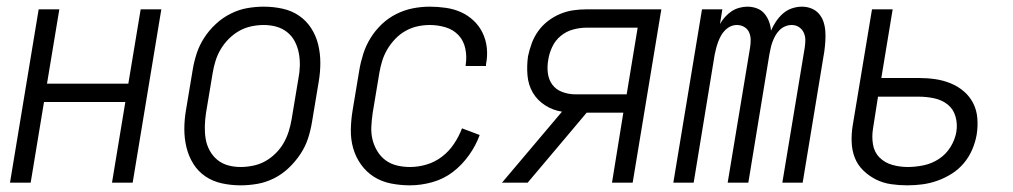

<svg xmlns="http://www.w3.org/2000/svg" viewBox="-20 -548 3040 576"><path d="M10 0 96 -520H158L121 -297H365L402 -520H464L378 0H316L356 -242H112L72 0Z M702 8Q673 8 645.5 2Q618 -4 596 -19Q574 -34 560 -56.5Q546 -79 539.5 -105.5Q533 -132 533 -160.5Q533 -189 538 -218L558 -338Q562 -363 570 -387.5Q578 -412 592.5 -434.5Q607 -457 627.5 -476Q648 -495 672 -507Q696 -519 721 -523.5Q746 -528 771 -528Q800 -528 827.5 -522Q855 -516 877 -501Q899 -486 913.5 -463.5Q928 -441 934.5 -414.5Q941 -388 941 -359.5Q941 -331 936 -302L916 -182Q912 -157 904 -132.5Q896 -108 881 -85.5Q866 -63 846 -44Q826 -25 802 -13Q778 -1 752.5 3.5Q727 8 702 8ZM702 -47Q720 -47 739.5 -51Q759 -55 776 -64.5Q793 -74 807.5 -88.5Q822 -103 831.5 -120Q841 -137 846.5 -155Q852 -173 855 -191L875 -311Q879 -331 879.5 -350.5Q880 -370 876.5 -388.5Q873 -407 864.5 -423.5Q856 -440 841.5 -451.5Q827 -463 809 -468Q791 -473 771 -473Q753 -473 734 -469Q715 -465 698 -455.5Q681 -446 666.5 -431.5Q652 -417 642 -400Q632 -383 626.5 -365Q621 -347 618 -329L598 -209Q595 -189 594.5 -169.5Q594 -150 597 -131.5Q600 -113 609 -96.5Q618 -80 632 -68.5Q646 -57 664 -52Q682 -47 702 -47Z M1210 8Q1181 8 1153 2.5Q1125 -3 1102 -17.5Q1079 -32 1063 -54.5Q1047 -77 1039.5 -103.5Q1032 -130 1032.5 -159Q1033 -188 1038 -218L1058 -338Q1062 -362 1070 -387Q1078 -412 1092 -434.5Q1106 -457 1125.5 -475.5Q1145 -494 1169 -506Q1193 -518 1218.5 -523Q1244 -528 1269 -528Q1293 -528 1317.5 -524.5Q1342 -521 1363 -511.5Q1384 -502 1401 -486Q1418 -470 1428 -449Q1438 -428 1440.5 -404Q1443 -380 1438 -355V-350H1377V-353Q1381 -378 1376 -402Q1371 -426 1355.5 -442.5Q1340 -459 1317 -466Q1294 -473 1269 -473Q1251 -473 1232.5 -469Q1214 -465 1197 -455.5Q1180 -446 1166 -431.5Q1152 -417 1142 -400Q1132 -383 1126.5 -365Q1121 -347 1118 -329L1098 -209Q1095 -188 1094 -168Q1093 -148 1097.5 -129.5Q1102 -111 1112 -94.5Q1122 -78 1137 -67Q1152 -56 1171 -51.5Q1190 -47 1210 -47Q1235 -47 1260 -54.5Q1285 -62 1306 -78Q1327 -94 1342 -116.5Q1357 -139 1366 -163L1419 -143Q1408 -112 1387 -82.5Q1366 -53 1338.5 -32Q1311 -11 1277 -1.5Q1243 8 1210 8Z M1486 0 1666 -213Q1639 -217 1615.5 -232Q1592 -247 1578.5 -270Q1565 -293 1562.5 -321.5Q1560 -350 1564 -379Q1568 -398 1575 -417.5Q1582 -437 1594.5 -454.5Q1607 -472 1624 -485Q1641 -498 1660 -506Q1679 -514 1699 -517Q1719 -520 1739 -520H1964L1878 0H1816L1850 -210H1740L1671 -128L1563 0ZM1860 -265 1893 -465H1739Q1720 -465 1699.5 -459.5Q1679 -454 1662.5 -440.5Q1646 -427 1637 -408Q1628 -389 1625 -370Q1621 -349 1623.5 -329Q1626 -309 1637 -294Q1648 -279 1667 -272Q1686 -265 1706 -265Z M2000 0 2086 -520H2147L2140 -476Q2146 -487 2155 -497Q2164 -507 2174.5 -514Q2185 -521 2197.5 -524.5Q2210 -528 2222 -528Q2237 -528 2250.5 -523Q2264 -518 2273 -507.5Q2282 -497 2287 -483.5Q2292 -470 2293 -456Q2299 -470 2308 -483.5Q2317 -497 2329 -507.5Q2341 -518 2356 -523Q2371 -528 2386 -528Q2401 -528 2414.5 -522.5Q2428 -517 2437 -506.5Q2446 -496 2450.5 -482.5Q2455 -469 2456 -454Q2457 -439 2456 -424Q2455 -409 2453 -394L2388 0H2327L2394 -404Q2396 -416 2396 -428Q2396 -440 2391 -450.5Q2386 -461 2376.5 -467Q2367 -473 2355 -473Q2345 -473 2335.5 -469Q2326 -465 2318.5 -457.5Q2311 -450 2306 -441Q2301 -432 2297.5 -422.5Q2294 -413 2292 -403.5Q2290 -394 2288 -384L2225 0H2163L2230 -404Q2232 -416 2232 -428Q2232 -440 2227.5 -450.5Q2223 -461 2213 -467Q2203 -473 2191 -473Q2181 -473 2172 -469Q2163 -465 2155.5 -457.5Q2148 -450 2143 -441Q2138 -432 2134.5 -422.5Q2131 -413 2128.5 -403.5Q2126 -394 2124 -384L2061 0Z M2702 8Q2677 8 2653 4.5Q2629 1 2608 -9.5Q2587 -20 2570 -36.5Q2553 -53 2544.5 -74.5Q2536 -96 2535 -121Q2534 -146 2538 -171L2596 -520H2658L2624 -314H2737Q2762 -314 2786 -310.5Q2810 -307 2832 -298Q2854 -289 2871.5 -274Q2889 -259 2899.5 -238.5Q2910 -218 2912 -193.5Q2914 -169 2910 -144Q2906 -121 2896.5 -99Q2887 -77 2871.5 -58.5Q2856 -40 2835.5 -27Q2815 -14 2792.5 -6Q2770 2 2747.5 5Q2725 8 2702 8ZM2703 -47Q2726 -47 2750.5 -52Q2775 -57 2796.5 -71Q2818 -85 2831.5 -107Q2845 -129 2849 -152Q2853 -176 2846.5 -198.5Q2840 -221 2823 -234.5Q2806 -248 2783 -253Q2760 -258 2736 -258H2614L2599 -162Q2595 -138 2599 -114.5Q2603 -91 2618.5 -75.5Q2634 -60 2656.5 -53.5Q2679 -47 2703 -47Z"/></svg>

Font: Iosevka SS18 Light
Style: Italic
Weight: 300
Italic angle: -9°
Monospace: yes
Designer: Belleve Invis
Foundry: Belleve Invis
Version: Version 25.1.1; ttfautohint (v1.8.4)